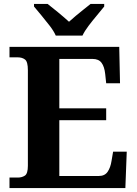

<svg xmlns="http://www.w3.org/2000/svg" viewBox="-20 -951 693 971"><path d="M28 0V-53H70Q91 -53 106 -63Q121 -73 121 -113V-596Q121 -639 106.5 -650Q92 -661 70 -661H28V-714H583L587 -530H517L512 -577Q508 -614 493.5 -633.5Q479 -653 448 -653H280V-403H517V-343H280V-61H480Q510 -61 524.5 -82.5Q539 -104 544 -137L552 -184H621L614 0ZM262 -771Q252 -794 231.5 -820.5Q211 -847 189.5 -873Q168 -899 152 -918V-931H221Q242 -915 274.5 -888Q307 -861 329 -841Q344 -855 364 -871.5Q384 -888 404 -904Q424 -920 438 -931H507V-918Q492 -899 470 -873Q448 -847 428 -820.5Q408 -794 397 -771Z"/></svg>

Font: Noto Serif Vithkuqi
Style: Bold
Weight: 700
Version: Version 1.005